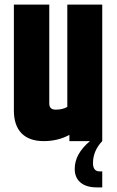

<svg xmlns="http://www.w3.org/2000/svg" viewBox="-20 -610 507 830"><path d="M422 -590V0Q382 42 382 95Q382 131 411 131H422V200H398Q353 200 328 179Q303 158 303 120Q303 55 369 0H280V-27Q231 0 169 0Q106 0 73 -34Q40 -68 40 -132V-590H193V-162Q193 -136 221 -136Q251 -136 271 -148V-590Z"/></svg>

Font: Khand Black
Style: Regular
Weight: 900
Designer: Sanchit Sawaria and Jyotish Sonowal (Devanagari), Satya Rajpurohit (Latin)
Foundry: Indian Type Foundry
Version: Version 2.000;PS 1.0;hotconv 1.0.79;makeotf.lib2.5.61930